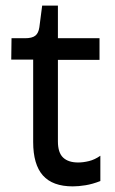

<svg xmlns="http://www.w3.org/2000/svg" viewBox="-20 -653 410 683"><path d="M239 10Q167 10 132.5 -29Q98 -68 98 -148V-441H20L21 -517H69Q94 -517 105.5 -526Q117 -535 120 -556L130 -633H186V-517H334V-440H186V-150Q186 -110 204.5 -92.5Q223 -75 258 -75Q276 -75 296.5 -80Q317 -85 337 -99V-9Q309 2 284 6Q259 10 239 10Z"/></svg>

Font: Bricolage Grotesque 16pt
Style: Regular
Weight: 400
Version: Version 1.001;gftools[0.9.33.dev8+g029e19f]